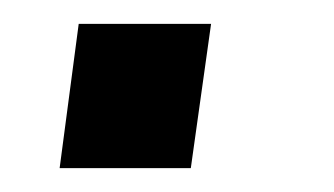

<svg xmlns="http://www.w3.org/2000/svg" viewBox="-20 -141 280 161"><path d="M30 0 46 -121H157L140 0Z"/></svg>

Font: Hanken Grotesk Medium
Style: Italic
Weight: 500
Italic angle: -8°
Designer: Alfredo Marco Pradil
Foundry: Hanken Design Co.
Version: Version 3.013